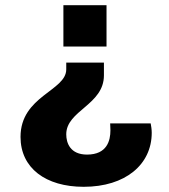

<svg xmlns="http://www.w3.org/2000/svg" viewBox="-20 -547 652 739"><path d="M224 -368H390V-527H224ZM302 172C463 172 564 86 564 -36C564 -48 562 -62 560 -72H404C404 -65 405 -56 405 -45C405 -6 392 48 315 48C250 48 235 3 235 -30C235 -122 380 -143 380 -257V-306H235V-280C235 -197 59 -178 59 -20C59 100 156 172 302 172Z"/></svg>

Font: Archivo ExtraBold
Style: Regular
Weight: 800
Designer: Hector Gatti
Foundry: Omnibus-Type
Version: Version 2.001